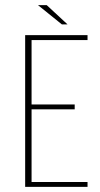

<svg xmlns="http://www.w3.org/2000/svg" viewBox="-20 -728 388 748"><path d="M78 0V-591H321V-572H103V-321H271V-302H103V-19H321V0ZM221 -633 128 -708H162L243 -633Z"/></svg>

Font: Alumni Sans Thin
Style: Regular
Weight: 100
Designer: Robert E. Leuschke
Foundry: Robert E. Leuschke
Version: Version 1.018